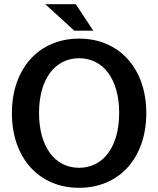

<svg xmlns="http://www.w3.org/2000/svg" viewBox="-20 -886 758 920"><path d="M359 14C552 14 681 -130 681 -344C681 -557 552 -701 359 -701C166 -701 37 -557 37 -344C37 -130 166 14 359 14ZM359 -82C242 -82 167 -184 167 -345C167 -505 242 -607 359 -607C476 -607 551 -505 551 -345C551 -184 476 -82 359 -82ZM336 -739H427L343 -866H197Z"/></svg>

Font: Ronzino Medium
Style: Regular
Weight: 500
Designer: Nunzio Mazzaferro
Foundry: Collletttivo
Version: Version 1.000;Glyphs 3.3 (3337)